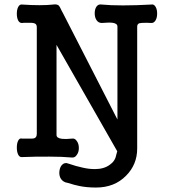

<svg xmlns="http://www.w3.org/2000/svg" viewBox="-20 -715 790 874"><path d="M513.7 -26.4 508.8 -8.8Q503.9 18.6 479.5 35.2Q453.1 54.7 412.1 54.7Q383.8 54.7 355.5 47.9Q327.1 42 290 29.3Q275.4 23.4 263.7 34.2Q253.9 43 251 60.5Q248 78.1 253.9 92.8Q261.7 109.4 278.3 115.2L287.1 117.2Q321.3 127.9 341.8 131.8Q375 138.7 417 138.7Q501 138.7 553.7 85Q604.5 34.2 604.5 -39.1V-593.8Q604.5 -606.4 615.2 -609.4Q623 -611.3 649.4 -611.3L668 -610.4Q680.7 -609.4 688.5 -623Q695.3 -634.8 695.3 -653.3Q695.3 -671.9 688.5 -683.6Q680.7 -697.3 668 -694.3Q598.6 -690.4 540 -690.4Q481.4 -690.4 443.4 -694.3Q427.7 -697.3 418.9 -684.6Q411.1 -672.9 411.1 -654.3Q411.1 -636.7 418.9 -624Q427.7 -610.4 443.4 -610.4Q476.6 -613.3 492.2 -611.3Q514.6 -608.4 514.6 -593.8V-170.9L265.6 -657.2L260.7 -666Q252.9 -683.6 248 -689.5Q238.3 -697.3 221.7 -694.3Q195.3 -691.4 160.2 -691.4Q124 -691.4 81.1 -694.3Q69.3 -696.3 62.5 -682.6Q56.6 -670.9 56.6 -652.3Q56.6 -634.8 62.5 -622.1Q69.3 -609.4 81.1 -610.4L89.8 -611.3Q126 -612.3 134.8 -609.4Q147.5 -606.4 147.5 -591.8V-106.4Q147.5 -89.8 136.7 -85.9Q129.9 -83 101.6 -84H81.1Q69.3 -87.9 62.5 -74.2Q56.6 -62.5 56.6 -43Q56.6 -24.4 62.5 -11.7Q69.3 2 81.1 0Q154.3 -2.9 206.1 -2Q262.7 -2 306.6 2Q321.3 3.9 330.1 -10.7Q338.9 -22.5 338.9 -41Q338.9 -60.5 330.1 -72.3Q321.3 -86.9 306.6 -84Q279.3 -81.1 262.7 -83Q237.3 -85.9 237.3 -100.6V-510.7Z"/></svg>

Font: Gungsuh
Style: Regular
Weight: 400
Version: Version 2.21